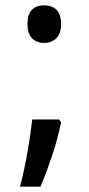

<svg xmlns="http://www.w3.org/2000/svg" viewBox="-20 -570 332 720"><path d="M146 -409Q117 -409 100 -426.5Q83 -444 83 -480Q83 -516 99.5 -533Q116 -550 146 -550Q175 -550 192 -533Q209 -516 209 -480Q209 -444 191 -426.5Q173 -409 146 -409ZM202 -122 209 -111Q196 -48 175.5 13.5Q155 75 132 130H55Q71 69 83 0.5Q95 -68 101 -122Z"/></svg>

Font: Noto Sans Devanagari UI Condensed Medium
Style: Regular
Weight: 500
Width: 3
Designer: Jelle Bosma - Monotype Design Team
Foundry: Monotype Imaging Inc.
Version: Version 2.003